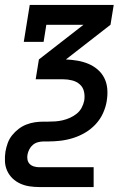

<svg xmlns="http://www.w3.org/2000/svg" viewBox="-22 -550 542 775"><path d="M136 205Q116 205 96.5 202Q77 199 59.5 191Q42 183 28.5 170Q15 157 7 139.5Q-1 122 -2 102Q-3 82 0 62Q3 45 9 28Q15 11 26.5 -3.5Q38 -18 53 -29.5Q68 -41 85 -47.5Q102 -54 119 -56.5Q136 -59 154 -59H172Q187 -59 201.5 -60Q216 -61 231 -64.5Q246 -68 260.5 -74.5Q275 -81 287.5 -91Q300 -101 307.5 -115Q315 -129 318 -144Q318 -144 318 -144Q318 -144 318 -144Q321 -163 317 -180.5Q313 -198 300 -209.5Q287 -221 269 -225.5Q251 -230 233 -230H122L135 -310L315 -450H165L154 -381H74L98 -530H437L424 -450L244 -310Q268 -309 291 -305Q314 -301 334.5 -292.5Q355 -284 372 -269.5Q389 -255 399 -235Q409 -215 411 -191.5Q413 -168 409 -144H363H409Q409 -144 409 -144Q409 -144 409 -144V-143Q405 -118 394 -93.5Q383 -69 364.5 -49Q346 -29 322.5 -15Q299 -1 273.5 7Q248 15 222.5 18Q197 21 172 21H154Q143 21 131.5 24Q120 27 111 34.5Q102 42 96.5 52.5Q91 63 89 74Q87 84 89 94.5Q91 105 98 112Q105 119 115.5 122Q126 125 136 125H356V205Z"/></svg>

Font: Iosevka Slab Medium
Style: Italic
Weight: 500
Italic angle: -9°
Monospace: yes
Designer: Belleve Invis
Foundry: Belleve Invis
Version: Version 11.1.0; ttfautohint (v1.8.3)